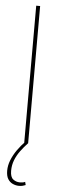

<svg xmlns="http://www.w3.org/2000/svg" viewBox="-61 -728 308 976"><g transform="rotate(5 92.5 -240.0)"><path d="M83 0V-700H103V0ZM75 220Q59 220 43.5 213Q28 206 18.5 190.5Q9 175 9 148Q9 122 19.5 95Q30 68 48.5 41.5Q67 15 91 -9L103 0Q83 21 66 44Q49 67 39 92.5Q29 118 29 147Q29 179 44 190.5Q59 202 78 202Q86 202 92.5 201Q99 200 105 197L109 213Q102 216 94 218Q86 220 75 220Z"/></g></svg>

Font: Georama ExtraCondensed Thin Thin
Style: Regular
Weight: 250
Version: Version 1.001